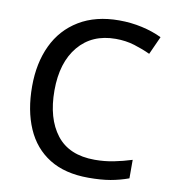

<svg xmlns="http://www.w3.org/2000/svg" viewBox="-82 -797 797 879"><g transform="rotate(10 316.5 -357.0)"><path d="M401 -638Q291 -638 228 -562.5Q165 -487 165 -357Q165 -227 223.5 -151.5Q282 -76 401 -76Q447 -76 489.5 -84.5Q532 -93 573 -106V-20Q532 -5 489 2.5Q446 10 387 10Q278 10 205.5 -35Q133 -80 97 -163Q61 -246 61 -358Q61 -466 100 -548.5Q139 -631 216 -677.5Q293 -724 402 -724Q457 -724 508.5 -712.5Q560 -701 601 -681L563 -597Q529 -613 488.5 -625.5Q448 -638 401 -638Z"/></g></svg>

Font: Noto Sans Sundanese Medium
Style: Regular
Weight: 500
Version: Version 2.003